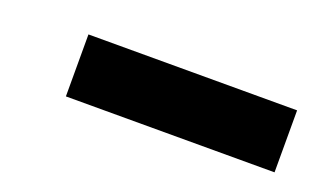

<svg xmlns="http://www.w3.org/2000/svg" viewBox="-30 -831 491 294"><g transform="rotate(20 215.5 -684.5)"><path d="M80 -634V-735H420V-634Z"/></g></svg>

Font: Lexend Exa
Style: Bold
Weight: 700
Designer: Bonnie Shaver-Troup, Thomas Jockin
Foundry: Lexend
Version: Version 1.007